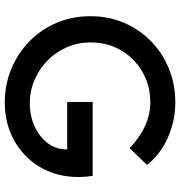

<svg xmlns="http://www.w3.org/2000/svg" viewBox="5 -751 756 806"><g transform="rotate(90 383.0 -348.0)"><path d="M411 10Q335 10 269 -17.5Q203 -45 153 -94Q103 -143 75.5 -208.5Q48 -274 48 -350Q48 -425 75.5 -490Q103 -555 152.5 -603.5Q202 -652 268 -679Q334 -706 410 -706Q463 -706 513.5 -691Q564 -676 605 -649Q646 -622 672 -587L602 -514Q557 -557 508.5 -579Q460 -601 410 -601Q356 -601 310.5 -582Q265 -563 230.5 -529Q196 -495 177 -449.5Q158 -404 158 -350Q158 -298 178 -251.5Q198 -205 233.5 -170Q269 -135 315.5 -115Q362 -95 414 -95Q453 -95 488 -106.5Q523 -118 550 -139Q577 -160 592 -187.5Q607 -215 607 -246V-266L622 -252H408V-359H718Q720 -348 721 -337.5Q722 -327 722.5 -317.5Q723 -308 723 -299Q723 -230 699 -173.5Q675 -117 632.5 -76Q590 -35 533.5 -12.5Q477 10 411 10Z"/></g></svg>

Font: Lexend Medium
Style: Regular
Weight: 500
Designer: Bonnie Shaver-Troup, Thomas Jockin
Foundry: Lexend
Version: Version 1.005